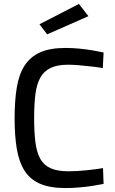

<svg xmlns="http://www.w3.org/2000/svg" viewBox="-20 -943 583 973"><path d="M311 10Q233 10 182.5 -12Q132 -34 104 -78.5Q76 -123 65 -189.5Q54 -256 54 -343Q54 -432 65 -499Q76 -566 104.5 -610.5Q133 -655 183 -677.5Q233 -700 312 -700Q347 -700 383 -696.5Q419 -693 450.5 -687.5Q482 -682 505 -677L501 -598Q480 -602 448.5 -605.5Q417 -609 384.5 -612Q352 -615 325 -615Q271 -615 237 -599Q203 -583 184.5 -550Q166 -517 159.5 -466Q153 -415 153 -343Q153 -273 159.5 -222Q166 -171 184 -138.5Q202 -106 236.5 -90.5Q271 -75 326 -75Q368 -75 417.5 -80Q467 -85 502 -91L505 -11Q481 -6 448.5 -1Q416 4 380.5 7Q345 10 311 10ZM219 -769 180 -820 380 -923 428 -861Z"/></svg>

Font: Cairo Play SemiBold
Style: Regular
Weight: 600
Designer: Mohamed Gaber, Accademia di Belle Arti di Urbino
Foundry: Kief Type Foundry, Accademia di Belle Arti di Urbino
Version: Version 3.130;gftools[0.9.24]